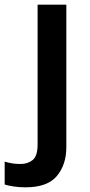

<svg xmlns="http://www.w3.org/2000/svg" viewBox="-80 -562 385 822"><path d="M29 240Q3 240 -20.5 236.5Q-44 233 -60 228V130Q-43 135 -27.5 137.5Q-12 140 8 140Q39 140 60 123Q81 106 81 56V-542H204V68Q204 143 163.5 191.5Q123 240 29 240Z"/></svg>

Font: Noto Sans New Tai Lue Semibold
Style: Regular
Weight: 400
Designer: Monotype Design Team
Foundry: Monotype Imaging Inc.
Version: Version 2.004; ttfautohint (v1.8.4.7-5d5b)